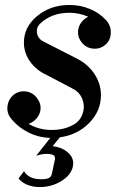

<svg xmlns="http://www.w3.org/2000/svg" viewBox="-20 -548 492 780"><path d="M127 85Q147.9 77.1 170.9 77.1Q187 77.1 196.3 81.8Q205.6 86.4 203.1 100.1L190.9 157.2Q188 170.9 177.7 175.5Q167.5 180.2 148.9 180.2Q109.4 180.2 89.8 162.1Q80.6 154.8 78.1 147L55.2 176.8Q67.4 192.9 90.3 202.4Q113.3 211.9 142.1 211.9Q189.9 211.9 229.2 187.5Q268.6 163.1 275.9 128.9Q282.7 95.7 257.3 72.8Q231.9 49.8 193.8 45.9L223.1 9.8Q294.9 0 342.5 -48.6Q390.1 -97.2 390.1 -161.1Q390.1 -208 363.5 -247.8Q336.9 -287.6 292 -310.1L151.9 -381.8Q133.3 -393.1 130.1 -414.6Q127 -436 142.1 -451.2Q188.5 -496.1 262.2 -496.1Q300.8 -496.1 338.9 -480Q321.3 -472.2 309.1 -455.3Q296.9 -438.5 296.9 -415.8Q296.9 -393.1 314 -373Q332.5 -352.1 360.4 -350.3Q388.2 -348.6 409.2 -367.2Q426.8 -382.8 429.4 -404.8Q432.1 -426.8 425.5 -442.9Q418.9 -459 409.2 -467.8Q383.8 -495.6 345 -511.7Q306.2 -527.8 262.2 -527.8Q185.5 -527.8 131.3 -483.2Q77.1 -438.5 77.1 -375Q77.1 -332.5 102.8 -297.1Q128.4 -261.7 171.9 -242.2L274.9 -188Q304.2 -173.8 315.2 -143.3Q326.2 -112.8 314.2 -82.3Q302.2 -51.8 272 -38.1Q236.3 -20 190.9 -20Q137.7 -20 96.2 -44.9Q117.2 -52.2 130.9 -69.8Q144.5 -87.4 145 -109.1Q145.5 -130.9 127.9 -152.8Q109.9 -174.3 82.3 -176.8Q54.7 -179.2 33.2 -161.1Q13.2 -143.1 10.3 -116Q7.3 -88.9 23.9 -67.9Q51.3 -32.7 93.3 -11Q135.3 10.7 184.1 12.2Z"/></svg>

Font: Fin Serif Display
Style: Italic
Weight: 400
Italic angle: -12°
Designer: J. Blake Harris
Version: Version 1.006;FEAKit 1.0